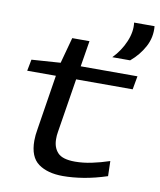

<svg xmlns="http://www.w3.org/2000/svg" viewBox="-88 -863 784 943"><g transform="rotate(10 303.5 -391.5)"><path d="M507 -103 509 -28Q448 -8 393 1Q338 10 290 10Q213 10 167.5 -23Q122 -56 122 -137Q122 -164 128 -197L171 -469H28L39 -526L183 -536L218 -665H304L283 -536H566L554 -469H272L229 -200Q227 -190 226.5 -181Q226 -172 226 -163Q226 -121 250 -95.5Q274 -70 336 -70Q376 -70 419 -79Q462 -88 507 -103ZM428 -607Q467 -647 488.5 -697.5Q510 -748 504 -793H606Q611 -738 585.5 -690.5Q560 -643 517 -607Z"/></g></svg>

Font: Georama ExtraExtended
Style: Italic
Weight: 400
Width: 8
Italic angle: -9°
Designer: Jean-Baptiste Levee
Foundry: Production Type
Version: Version 1.000